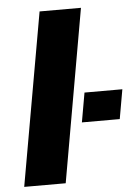

<svg xmlns="http://www.w3.org/2000/svg" viewBox="-55 -827 616 869"><g transform="rotate(-5 253.0 -392.5)"><path d="M19.5 0H208L346 -785H158ZM328.5 -401.5 305 -268H477L500.5 -401.5Z"/></g></svg>

Font: Anybody Expanded
Style: Bold Italic
Weight: 700
Width: 7
Italic angle: -10°
Version: Version 1.113;gftools[0.9.25]